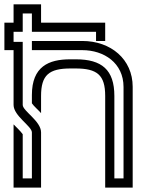

<svg xmlns="http://www.w3.org/2000/svg" viewBox="-20 -853 665 873"><path d="M541.7 -457.3V-41.7H500V-416.7C500 -535.8 442.6 -583.3 325 -583.3H299C201.7 -583.3 125 -550.8 125 -420.8V-383.3C132.1 -371.5 160.4 -346.9 166.7 -338.5V-416.7C166.7 -511.9 202.9 -541.7 301 -541.7H322.9C421.8 -541.7 458.3 -512.2 458.3 -416.7V0H583.3V-458.3C583.3 -583.3 484.3 -666.7 354.2 -666.7H125V-625H354.2C452.8 -625 541.7 -566.7 541.7 -457.3ZM125 -251V-41.7H83.3V-242.7C78.1 -250 70.8 -258.3 60.4 -268.8L41.7 -287.5V0H166.7V-251C166.7 -302.7 83.3 -348.2 83.3 -376V-662.5H41.7V-708.3H83.3V-791.7H125V-708.3H416.7V-666.7H458.3V-750H166.7V-833.3H41.7V-750H0V-625H41.7V-376C41.7 -325.8 125 -279.1 125 -251Z"/></svg>

Font: Sportrop
Style: Regular
Weight: 500
Version: Version 0.9